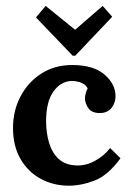

<svg xmlns="http://www.w3.org/2000/svg" viewBox="-20 -603 429 636"><path d="M207.9 12.1Q157.3 12.1 115.3 -10.5Q73.3 -33 48.2 -75.9Q23.1 -118.8 23.1 -179.3Q23.1 -236.2 47.9 -283.5Q72.6 -330.8 116.8 -359.2Q161 -387.6 218.6 -387.6Q290.1 -387.6 326.4 -355.9Q362.7 -324.2 362.7 -284.6Q362.7 -262.6 349.7 -245.9Q336.6 -229.2 312.4 -228.5Q283.8 -228.1 272.6 -244.8Q261.5 -261.5 261.5 -277.2Q261.5 -283.8 263.7 -293Q265.9 -302.2 270.3 -310.2Q264.8 -321.2 254.3 -326.5Q243.9 -331.9 233.2 -333.5Q222.6 -335.2 215.6 -334.8Q179.7 -332.6 156.2 -298.7Q132.7 -264.8 132.7 -201.3Q132.7 -163.9 142.3 -130.9Q151.8 -97.9 173.6 -77.2Q195.5 -56.5 232.1 -55Q263.7 -53.5 293.7 -69.7Q323.8 -85.8 344.7 -112.6L379.2 -78.8Q338.1 -22.4 293.7 -5.1Q249.4 12.1 207.9 12.1ZM220.8 -418.4 99 -545.3 131.3 -583.4 228.5 -504.6H229.2L320.1 -583.4L351.7 -547.5L229.2 -418.4Z"/></svg>

Font: Parastoo
Style: Regular
Weight: 400
Foundry: Saber Rastikerdar (saber.rastikerdar@gmail.com)
Version: Version 3.000